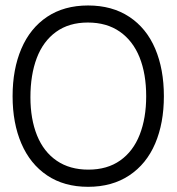

<svg xmlns="http://www.w3.org/2000/svg" viewBox="-20 -682 660 715"><path d="M309.1 -50.3Q379.4 -50.3 427.7 -84.5Q476.1 -118.7 500.2 -180.4Q524.4 -242.2 524.4 -323.7Q524.4 -406.7 499.8 -468.3Q475.1 -529.8 426.3 -564Q377.4 -598.1 307.1 -598.1Q236.8 -598.1 188.7 -563.2Q140.6 -528.3 116.9 -465.8Q93.3 -403.3 93.3 -319.8Q93.3 -238.8 117.9 -177.7Q142.6 -116.7 191.2 -83.5Q239.7 -50.3 309.1 -50.3ZM26.9 -323.7Q26.9 -424.3 59.6 -500.7Q92.3 -577.1 155.5 -619.4Q218.8 -661.6 308.1 -661.6Q397.5 -661.6 461.4 -619.4Q525.4 -577.1 557.9 -500.7Q590.3 -424.3 590.3 -323.7Q590.3 -223.6 557.9 -147.5Q525.4 -71.3 461.4 -28.8Q397.5 13.7 308.1 13.7Q218.8 13.7 155.5 -28.8Q92.3 -71.3 59.6 -147.5Q26.9 -223.6 26.9 -323.7Z"/></svg>

Font: Potro Sans Bangla
Style: Regular
Weight: 400
Designer: Jayed Ahsan Saad
Foundry: Codepotro
Version: Potro Sans Bangla; Version 0.905